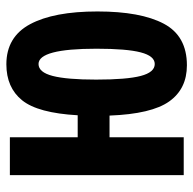

<svg xmlns="http://www.w3.org/2000/svg" viewBox="-22 -575 607 603"><g transform="rotate(-90 281.5 -273.5)"><path d="M33 0V-546H152V-333H221Q228 -458 268 -507.5Q308 -557 381 -557Q467 -557 507 -482.5Q547 -408 547 -271Q547 -135 508.5 -62.5Q470 10 378 10Q304 10 264.5 -45.5Q225 -101 220 -233H152V0ZM382 -91Q407 -91 418.5 -135Q430 -179 430 -274Q430 -456 382 -456Q356 -456 344.5 -411.5Q333 -367 333 -275Q333 -179 344.5 -135Q356 -91 382 -91Z"/></g></svg>

Font: Noto Sans Mono SemiCondensed
Style: Bold
Weight: 700
Width: 4
Designer: Monotype Design Team
Foundry: Monotype Imaging Inc.
Version: Version 2.014